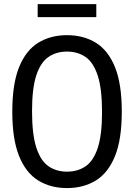

<svg xmlns="http://www.w3.org/2000/svg" viewBox="-20 -924 666 953"><path d="M312.5 9.5Q231 9.5 169.8 -28.2Q108.5 -66 74.8 -149.2Q41 -232.5 41 -370Q41 -507.5 74.8 -590.8Q108.5 -674 169.8 -711.8Q231 -749.5 312.5 -749.5Q394.5 -749.5 455.8 -711.8Q517 -674 550.8 -590.8Q584.5 -507.5 584.5 -370Q584.5 -232.5 550.8 -149.2Q517 -66 455.8 -28.2Q394.5 9.5 312.5 9.5ZM312.5 -72Q366 -72 405 -98.8Q444 -125.5 465.2 -190Q486.5 -254.5 486.5 -367.5Q486.5 -482.5 465.2 -548.2Q444 -614 405 -641Q366 -668 312.5 -668Q259.5 -668 220.5 -641.2Q181.5 -614.5 160.2 -550Q139 -485.5 139 -372.5Q139 -257.5 160.2 -191.8Q181.5 -126 220.5 -99Q259.5 -72 312.5 -72ZM167 -839V-903.5H458V-839Z"/></svg>

Font: Encode Sans Condensed Medium
Style: Regular
Weight: 500
Width: 3
Designer: Multiple Designers
Foundry: Impallari Type
Version: Version 3.000; ttfautohint (v1.8.3) -l 8 -r 50 -G 200 -x 14 